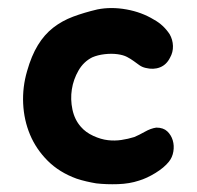

<svg xmlns="http://www.w3.org/2000/svg" viewBox="-20 -472 502 489"><path d="M412 -385Q420 -371 420.5 -355Q421 -339 413 -325Q404 -307 387.5 -300.5Q371 -294 351 -299Q342 -301 335 -306Q328 -311 320.5 -316.5Q313 -322 303.5 -327Q294 -332 279 -334Q264 -336 246.5 -334Q229 -332 215 -326Q193 -315 180 -292.5Q167 -270 163 -244.5Q159 -219 164.5 -193Q170 -167 186 -149Q198 -135 217.5 -126Q237 -117 255 -115Q272 -113 289 -115.5Q306 -118 322 -123Q334 -128 349 -136.5Q364 -145 378 -147Q396 -147 406 -137.5Q416 -128 420 -114.5Q424 -101 421.5 -86Q419 -71 410 -60Q398 -45 376 -31.5Q354 -18 334 -12Q310 -4 280.5 -3Q251 -2 225 -5Q213 -7 200 -10Q187 -13 175 -17Q131 -33 101.5 -62.5Q72 -92 56.5 -129Q41 -166 39 -208Q37 -250 49 -291Q60 -330 76.5 -357Q93 -384 115.5 -401.5Q138 -419 166 -429.5Q194 -440 228 -448Q263 -455 302 -448Q341 -441 372 -422Q396 -409 412 -385Z"/></svg>

Font: Jua
Style: Regular
Weight: 400
Version: Version 1.001